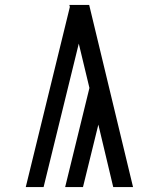

<svg xmlns="http://www.w3.org/2000/svg" viewBox="-20 -755 640 775"><path d="M517 0H437L377 -252L315 0H243L341 -400L298 -579L156 0H84L262 -727L260 -735H340Z"/></svg>

Font: Iosevka Extended
Style: Regular
Weight: 400
Width: 7
Monospace: yes
Designer: Belleve Invis
Foundry: Belleve Invis
Version: Version 32.5.0; ttfautohint (v1.8.4)